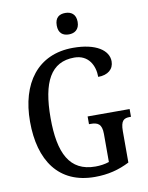

<svg xmlns="http://www.w3.org/2000/svg" viewBox="-99 -995 832 1076"><g transform="rotate(-10 316.5 -457.0)"><path d="M348 -802C380 -802 408 -819 408 -863C408 -908 380 -924 348 -924C314 -924 289 -908 289 -863C289 -819 314 -802 348 -802ZM353 10C428 10 490 -6 551 -37V-215C551 -277 570 -287 604 -287H610V-331H371V-287H380C419 -287 444 -277 444 -219V-59C421 -51 393 -47 366 -47C219 -47 165 -158 165 -358C165 -563 221 -669 354 -669C435 -669 468 -604 468 -539C524 -539 557 -568 557 -612C557 -675 487 -724 357 -724C154 -724 48 -574 48 -358C48 -137 147 10 353 10Z"/></g></svg>

Font: Noto Serif Sinhala Condensed Medium
Style: Regular
Weight: 500
Width: 3
Designer: Jelle Bosma - Monotype Design Team
Foundry: Monotype Imaging Inc.
Version: Version 2.007